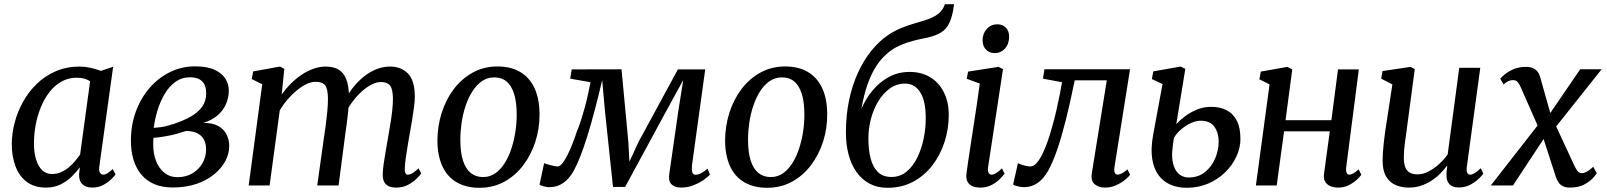

<svg xmlns="http://www.w3.org/2000/svg" viewBox="-20 -882 7642 913"><path d="M452.5 -92Q449 -69 455.8 -60.2Q462.5 -51.5 471.5 -51.5Q480.5 -51.5 490.8 -58Q501 -64.5 516 -78L529.5 -53Q525.5 -46 510.2 -30.8Q495 -15.5 471.5 -2.8Q448 10 418.5 10Q390 10 372.5 -5.2Q355 -20.5 356 -54.5L360 -86.5Q342.5 -63.5 319.8 -41.2Q297 -19 267 -4.5Q237 10 198 10Q143.5 10 107.5 -17Q71.5 -44 53.8 -91Q36 -138 36 -197Q36 -246.5 49.5 -298.2Q63 -350 89.5 -397.8Q116 -445.5 155.2 -483.5Q194.5 -521.5 245.8 -543.5Q297 -565.5 359.5 -565.5Q383 -565.5 410.5 -559.5Q438 -553.5 459.5 -545L518 -564.5ZM408.5 -495.5Q395 -504.5 379.2 -508.5Q363.5 -512.5 345.5 -512.5Q305 -512.5 272.5 -494.2Q240 -476 215.5 -444.5Q191 -413 174.5 -372.8Q158 -332.5 149.8 -288.5Q141.5 -244.5 141.5 -201.5Q141.5 -153.5 152.5 -120.5Q163.5 -87.5 182.5 -71Q201.5 -54.5 227 -54.5Q250 -54.5 270 -63.2Q290 -72 306.8 -86Q323.5 -100 337 -116.2Q350.5 -132.5 361 -147.5Z M801 9.5Q752 9.5 715 -6Q678 -21.5 653 -50.8Q628 -80 615.2 -121Q602.5 -162 602.5 -212.5Q602.5 -288.5 626.5 -353Q650.5 -417.5 692.8 -465.5Q735 -513.5 790.2 -540Q845.5 -566.5 907.5 -566.5Q965.5 -566.5 1000.8 -550Q1036 -533.5 1052 -507.5Q1068 -481.5 1068 -452Q1068 -419 1055.2 -388.5Q1042.5 -358 1015.5 -334.2Q988.5 -310.5 946.5 -297.5Q991 -298 1018 -282.8Q1045 -267.5 1057.5 -242.2Q1070 -217 1070 -187.5Q1070 -151 1051.5 -116.2Q1033 -81.5 998 -52.8Q963 -24 913 -7.2Q863 9.5 801 9.5ZM824 -39.5Q863.5 -39.5 894 -57.2Q924.5 -75 942.2 -105Q960 -135 960 -172Q960 -199.5 949.2 -219Q938.5 -238.5 917.5 -248.8Q896.5 -259 865 -259Q857.5 -257.5 846.5 -253.8Q835.5 -250 821.8 -246.2Q808 -242.5 793.5 -239Q776 -235.5 754.8 -231.8Q733.5 -228 709.5 -226.5Q709 -218.5 708.8 -210.5Q708.5 -202.5 708.5 -194.5Q708.5 -151.5 722.2 -116.2Q736 -81 762 -60.2Q788 -39.5 824 -39.5ZM711 -274Q728.5 -275 744 -277.2Q759.5 -279.5 775 -283.5Q790.5 -287.5 808.5 -293.5Q853 -308.5 887.2 -327.8Q921.5 -347 941 -374.2Q960.5 -401.5 960.5 -438.5Q960.5 -476.5 941 -495.5Q921.5 -514.5 885 -514.5Q844.5 -514.5 814 -492.5Q783.5 -470.5 762.5 -434.5Q741.5 -398.5 728.8 -356.2Q716 -314 711 -274Z M1332 -554.5 1319.5 -432.5Q1338.5 -459.5 1362.2 -483.5Q1386 -507.5 1413.5 -526Q1441 -544.5 1470.2 -555Q1499.5 -565.5 1529 -565.5Q1565.5 -565.5 1589.8 -551.2Q1614 -537 1626.2 -506.2Q1638.5 -475.5 1639.5 -425.5Q1639.5 -420.5 1639.2 -414.5Q1639 -408.5 1638.5 -402.5Q1638 -396.5 1637.5 -389.5L1622 -409Q1639.5 -442.5 1663 -471Q1686.5 -499.5 1714 -520.8Q1741.5 -542 1772.2 -553.8Q1803 -565.5 1835.5 -565.5Q1887 -565.5 1919.8 -532.5Q1952.5 -499.5 1952.5 -421.5Q1952.5 -401 1948.5 -370.8Q1944.5 -340.5 1939 -307.5Q1933.5 -274.5 1928.5 -246.5Q1924 -220.5 1919 -191.5Q1914 -162.5 1910 -134.5Q1906 -106.5 1905 -84Q1904 -67 1907.5 -59.2Q1911 -51.5 1918.5 -51.5Q1929.5 -51.5 1941.2 -58.5Q1953 -65.5 1970.5 -81.5L1983 -57Q1978 -49.5 1962 -33.2Q1946 -17 1921.2 -3.5Q1896.5 10 1864.5 10Q1840 10 1825.5 2Q1811 -6 1805.2 -20.5Q1799.5 -35 1800 -54Q1800.5 -74.5 1804.5 -103.2Q1808.5 -132 1814 -163.2Q1819.5 -194.5 1824.5 -223Q1829 -251 1834.8 -284Q1840.5 -317 1844.5 -350.5Q1848.5 -384 1848.5 -413Q1848 -459.5 1834.2 -475.8Q1820.5 -492 1791.5 -492Q1771 -492 1747.5 -480.2Q1724 -468.5 1700.5 -447.2Q1677 -426 1656 -398.2Q1635 -370.5 1620 -338L1639 -398Q1638 -375 1635.2 -348.2Q1632.5 -321.5 1629 -295Q1625.5 -268.5 1622 -245L1590 0H1488.5L1519.5 -221Q1524 -249.5 1528.5 -283.2Q1533 -317 1536.2 -350.5Q1539.5 -384 1539.5 -412.5Q1539 -460.5 1525.8 -476.8Q1512.5 -493 1479.5 -493Q1460 -493 1437.5 -482.2Q1415 -471.5 1392 -452.8Q1369 -434 1348 -409.8Q1327 -385.5 1310.5 -358L1262 0H1162.5L1227 -481.5L1177 -506L1184 -542.5L1311.5 -565.5Z M2345.5 -566Q2410 -566 2454.5 -539.2Q2499 -512.5 2522.2 -461.8Q2545.5 -411 2545.5 -338.5Q2546 -271 2525.8 -208.2Q2505.5 -145.5 2468 -96Q2430.5 -46.5 2377.8 -17.8Q2325 11 2260 11Q2197 11 2152 -15Q2107 -41 2083.8 -91.2Q2060.5 -141.5 2060 -212.5Q2060 -281 2080 -344.5Q2100 -408 2137.5 -457.8Q2175 -507.5 2227.8 -536.8Q2280.5 -566 2345.5 -566ZM2330.5 -514Q2297.5 -514 2271.5 -496Q2245.5 -478 2226 -447.2Q2206.5 -416.5 2193.8 -378Q2181 -339.5 2175 -298Q2169 -256.5 2169 -218Q2169 -157.5 2181.8 -118Q2194.5 -78.5 2218.8 -59.2Q2243 -40 2277 -40Q2309.5 -40 2335.2 -58Q2361 -76 2380.2 -106.8Q2399.5 -137.5 2412 -176Q2424.5 -214.5 2430.8 -255.8Q2437 -297 2437 -335.5Q2437 -396 2424.8 -435.2Q2412.5 -474.5 2389.2 -494.2Q2366 -514 2330.5 -514Z M3217.5 10Q3190.5 10 3174 -4.8Q3157.5 -19.5 3162.5 -54.5L3205.5 -353.5L3229 -501.5L3149 -355.5L2952.5 7H2895L2857 -351L2843.5 -501Q2825 -421.5 2807.2 -354.8Q2789.5 -288 2772.8 -234.2Q2756 -180.5 2740 -139.5Q2724 -98.5 2708.5 -70.5Q2688 -33 2659 -12.5Q2630 8 2593 8Q2584.5 8 2574.2 6Q2564 4 2555.8 1Q2547.5 -2 2545.5 -4L2567.5 -106.5Q2570.5 -104.5 2583.5 -100.5Q2596.5 -96.5 2610.8 -93.5Q2625 -90.5 2631 -90.5Q2642.5 -90.5 2654.8 -106Q2667 -121.5 2679.2 -146.2Q2691.5 -171 2703 -200.5Q2714.5 -230 2723.5 -258Q2733 -279.5 2742 -307.8Q2751 -336 2759.8 -367.5Q2768.5 -399 2775.5 -430.8Q2782.5 -462.5 2788 -491L2691.5 -508L2698.5 -552L2935.5 -552.5L2968 -206.5L2973 -113L3016 -206.5L3203.5 -552H3333.5L3270.5 -96Q3269.5 -86.5 3269.8 -76Q3270 -65.5 3274 -58.2Q3278 -51 3288.5 -51Q3301 -51 3316.2 -59.8Q3331.5 -68.5 3344.5 -80L3356 -52Q3351 -45 3331 -30Q3311 -15 3281.2 -2.5Q3251.5 10 3217.5 10Z M3713.5 -566Q3778 -566 3822.5 -539.2Q3867 -512.5 3890.2 -461.8Q3913.5 -411 3913.5 -338.5Q3914 -271 3893.8 -208.2Q3873.5 -145.5 3836 -96Q3798.5 -46.5 3745.8 -17.8Q3693 11 3628 11Q3565 11 3520 -15Q3475 -41 3451.8 -91.2Q3428.5 -141.5 3428 -212.5Q3428 -281 3448 -344.5Q3468 -408 3505.5 -457.8Q3543 -507.5 3595.8 -536.8Q3648.5 -566 3713.5 -566ZM3698.5 -514Q3665.5 -514 3639.5 -496Q3613.5 -478 3594 -447.2Q3574.5 -416.5 3561.8 -378Q3549 -339.5 3543 -298Q3537 -256.5 3537 -218Q3537 -157.5 3549.8 -118Q3562.5 -78.5 3586.8 -59.2Q3611 -40 3645 -40Q3677.5 -40 3703.2 -58Q3729 -76 3748.2 -106.8Q3767.5 -137.5 3780 -176Q3792.5 -214.5 3798.8 -255.8Q3805 -297 3805 -335.5Q3805 -396 3792.8 -435.2Q3780.5 -474.5 3757.2 -494.2Q3734 -514 3698.5 -514Z M4517 -862 4511.5 -828.5Q4504 -791 4491.2 -766.8Q4478.5 -742.5 4454.8 -727.5Q4431 -712.5 4389.5 -703Q4380.5 -701 4369.5 -698.8Q4358.5 -696.5 4346.5 -694Q4321 -688 4295 -679.8Q4269 -671.5 4244.2 -658.8Q4219.5 -646 4196.5 -625.5Q4170 -603 4147 -568Q4124 -533 4106 -482.5Q4088 -432 4076 -364Q4096 -411.5 4128.8 -451.2Q4161.5 -491 4206 -515.5Q4250.5 -540 4305.5 -540Q4361.5 -540 4403.2 -514.8Q4445 -489.5 4468.2 -443.5Q4491.5 -397.5 4491.5 -335Q4491.5 -269.5 4471.8 -207.8Q4452 -146 4414.2 -96.5Q4376.5 -47 4322.5 -18Q4268.5 11 4200 11Q4151.5 11 4114.8 -8.8Q4078 -28.5 4053 -63.8Q4028 -99 4015.2 -147Q4002.5 -195 4002.5 -252Q4002.5 -332.5 4017.2 -403.8Q4032 -475 4059 -534.5Q4086 -594 4122.5 -639.5Q4159 -685 4202 -714.5Q4234 -736 4266.2 -749Q4298.5 -762 4329.2 -770.8Q4360 -779.5 4386.8 -788.5Q4413.5 -797.5 4434.2 -811Q4455 -824.5 4467 -847L4473.5 -862ZM4283.5 -484.5Q4243.5 -484.5 4211.2 -461.2Q4179 -438 4156 -399.8Q4133 -361.5 4121 -315Q4109 -268.5 4109.5 -222Q4109.5 -169.5 4120 -128.5Q4130.5 -87.5 4154.5 -64Q4178.5 -40.5 4219 -40.5Q4261 -40.5 4291.8 -66.5Q4322.5 -92.5 4342.8 -134.5Q4363 -176.5 4372.8 -225.8Q4382.5 -275 4382 -322Q4382 -401.5 4356 -443Q4330 -484.5 4283.5 -484.5Z M4642 10Q4620 10 4604.2 3.2Q4588.5 -3.5 4581 -17.5Q4573.5 -31.5 4575.5 -53.5Q4577.5 -73 4582.8 -107.8Q4588 -142.5 4594.8 -187.5Q4601.5 -232.5 4609.5 -283Q4617.5 -333.5 4625 -385Q4632.5 -436.5 4639 -484.5L4577 -507.5L4583.5 -541.5L4727.5 -564L4749.5 -553.5L4678.5 -87Q4676 -69 4681 -60.2Q4686 -51.5 4694 -51.5Q4704.5 -51.5 4716 -58.2Q4727.5 -65 4744.5 -81.5L4757 -56.5Q4752 -49 4736.8 -33Q4721.5 -17 4697.5 -3.5Q4673.5 10 4642 10ZM4709.5 -629.5Q4684.5 -629.5 4668.2 -646.5Q4652 -663.5 4652.5 -691.5Q4653 -724 4673 -745.2Q4693 -766.5 4722.5 -766.5Q4748 -766.5 4763.5 -750Q4779 -733.5 4778.5 -707.5Q4778.5 -673 4759 -651.2Q4739.5 -629.5 4709.5 -629.5Z M5279.5 -87Q5276.5 -67 5281.8 -59.2Q5287 -51.5 5293.5 -51.5Q5302.5 -51.5 5314 -57.2Q5325.5 -63 5341.5 -76.5L5354 -51Q5348 -42 5330.5 -27.5Q5313 -13 5288.2 -1.5Q5263.5 10 5236 10Q5203.5 10 5184.8 -6.5Q5166 -23 5172 -59L5243 -500H5090.5Q5068.5 -391 5047.5 -308.5Q5026.5 -226 5006 -167Q4985.5 -108 4964 -70Q4943.5 -33 4914.8 -12.5Q4886 8 4849.5 8Q4835.5 8 4818 3.5Q4800.5 -1 4797.5 -4L4820.5 -106Q4823.5 -104 4833.2 -100.5Q4843 -97 4855.5 -93.8Q4868 -90.5 4879.5 -90.5Q4894.5 -90.5 4908.5 -105.8Q4922.5 -121 4935.5 -147Q4948.5 -173 4960.2 -205.5Q4972 -238 4981.5 -273Q4994.5 -317.5 5004.2 -361Q5014 -404.5 5020.8 -439.2Q5027.5 -474 5030 -491L4939.5 -508L4946.5 -552.5H5353.5Z M5623 11Q5580.5 11 5546 -3.8Q5511.5 -18.5 5489 -49Q5466.5 -79.5 5459 -126.5Q5451.5 -173.5 5463 -238L5508 -482.5L5457.5 -506L5464 -542.5L5594 -565.5L5616.5 -554.5L5573.5 -291.5Q5586 -306 5610.5 -325.5Q5635 -345 5668 -359.5Q5701 -374 5739 -374Q5781 -374 5812.2 -358.2Q5843.5 -342.5 5861 -308.8Q5878.5 -275 5878.5 -221.5Q5878.5 -179.5 5859.5 -138Q5840.5 -96.5 5806 -62.8Q5771.5 -29 5725 -9Q5678.5 11 5623 11ZM5632 -38Q5678 -38 5710 -63.8Q5742 -89.5 5758.5 -129Q5775 -168.5 5775 -207.5Q5775 -250 5755 -279Q5735 -308 5688.5 -308Q5667.5 -308 5642.5 -296.5Q5617.5 -285 5595.8 -266.2Q5574 -247.5 5562 -225.5Q5559 -206.5 5556.8 -188.2Q5554.5 -170 5553.5 -152.5Q5553 -115 5563 -89.2Q5573 -63.5 5591 -50.8Q5609 -38 5632 -38Z M6381.5 -87Q6379.5 -68.5 6383.8 -60Q6388 -51.5 6395 -51.5Q6404 -51.5 6414.5 -57Q6425 -62.5 6440.5 -76.5L6453.5 -51Q6449 -44 6433.8 -29.2Q6418.5 -14.5 6395.2 -2.2Q6372 10 6343 10Q6321.5 10 6305.2 2.8Q6289 -4.5 6281 -19Q6273 -33.5 6276 -55.5L6303.5 -257.5H6086L6051 0H5952L6017 -480.5L5968.5 -505L5975.5 -541.5L6101.5 -564L6125 -552L6093 -310.5H6311L6342.5 -552H6441.5Z M6679 10Q6645 10 6616.8 -2Q6588.5 -14 6571.5 -42.2Q6554.5 -70.5 6554.5 -119Q6554.5 -136.5 6556 -157.5Q6557.5 -178.5 6560 -202Q6562.5 -225.5 6565.8 -249Q6569 -272.5 6572.5 -294L6601 -480.5L6548 -508L6554 -544L6687 -564L6707.5 -553.5L6672.5 -290Q6670 -269 6667 -248.2Q6664 -227.5 6661.2 -207.8Q6658.5 -188 6657 -169.8Q6655.5 -151.5 6655.5 -135Q6655.5 -102.5 6663.2 -84.8Q6671 -67 6685.8 -60Q6700.5 -53 6721 -53Q6747 -53 6773.8 -67Q6800.5 -81 6824 -102.5Q6847.5 -124 6864 -148L6919 -559.5H7019L6955 -88Q6952.5 -69.5 6957 -60.5Q6961.5 -51.5 6970.5 -51.5Q6980 -51.5 6991.8 -58.5Q7003.5 -65.5 7021.5 -82L7033.5 -56.5Q7029 -49 7013 -33.2Q6997 -17.5 6972.2 -4Q6947.5 9.5 6917 9.5Q6886 9.5 6871.2 -7.5Q6856.5 -24.5 6858.5 -52.5Q6858 -54.5 6858.2 -59Q6858.5 -63.5 6859.2 -69.2Q6860 -75 6860.8 -81Q6861.5 -87 6862 -92.5L6860.5 -93.5Q6846 -74 6827.5 -55.5Q6809 -37 6786 -22.2Q6763 -7.5 6736.5 1.2Q6710 10 6679 10Z M7444 10Q7425 10 7412 3.5Q7399 -3 7391 -15Q7383 -27 7377.5 -43.5L7306.5 -263L7344.5 -258L7174.5 0H7069L7319 -320.5L7309.5 -244.5L7211 -468Q7205 -482 7197.2 -491.5Q7189.5 -501 7175.5 -501Q7161 -501 7148.8 -494.2Q7136.5 -487.5 7130 -480L7114 -507.5Q7118 -513.5 7134 -527.2Q7150 -541 7176 -552.5Q7202 -564 7237 -564Q7255.5 -564 7268.8 -558.2Q7282 -552.5 7290.5 -542.5Q7299 -532.5 7302.5 -520L7364 -302L7327 -308L7494 -552.5H7596L7352 -245.5L7361.5 -320.5L7465 -97.5Q7472.5 -81 7480.5 -69.8Q7488.5 -58.5 7502 -58.5Q7512.5 -58.5 7526 -65.8Q7539.5 -73 7556 -89L7573 -58.5Q7569.5 -51.5 7554.5 -35Q7539.5 -18.5 7512.5 -4.2Q7485.5 10 7444 10Z"/></svg>

Font: Merriweather 24pt
Style: Italic
Weight: 400
Italic angle: -7.8°
Designer: Eben Sorkin
Foundry: Eben Sorkin
Version: Version 2.101